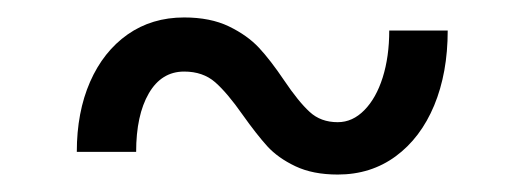

<svg xmlns="http://www.w3.org/2000/svg" viewBox="-20 -357 600 220"><path d="M258 -225.5Q240.5 -250.5 226.5 -262.8Q212.5 -275 191 -275Q165 -275 150.5 -250Q136 -225 136 -183H68Q68 -228.5 83.2 -263.2Q98.5 -298 126.2 -317.5Q154 -337 191 -337Q221 -337 242.2 -326.8Q263.5 -316.5 276.8 -302.2Q290 -288 305.5 -265Q322 -240.5 334.8 -228.8Q347.5 -217 367 -217Q384 -217 397.5 -230.8Q411 -244.5 418.5 -268.2Q426 -292 426 -322H493Q493 -273.5 477.5 -236.2Q462 -199 433.5 -178Q405 -157 367 -157Q338.5 -157 318.5 -166.5Q298.5 -176 286.2 -189.5Q274 -203 258 -225.5Z"/></svg>

Font: HK Grotesk
Style: Regular
Weight: 400
Designer: Alfredo Marco Pradil
Foundry: Hanken Design Co.
Version: Version 3.001